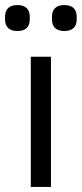

<svg xmlns="http://www.w3.org/2000/svg" viewBox="-37 -741 324 761"><path d="M32 -618C66 -618 81 -636 81 -664V-675C81 -703 66 -721 32 -721C-2 -721 -17 -703 -17 -675V-664C-17 -636 -2 -618 32 -618ZM218 -618C252 -618 267 -636 267 -664V-675C267 -703 252 -721 218 -721C184 -721 169 -703 169 -675V-664C169 -636 184 -618 218 -618ZM165 0V-516H85V0Z"/></svg>

Font: IBM Plex Arabic
Style: Regular
Weight: 400
Designer: Mike Abbink, Paul van der Laan, Pieter van Rosmalen, Wael Morcos, Khajak Apelian
Foundry: Bold Monday
Version: Version 1.0